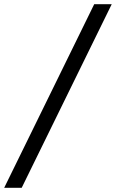

<svg xmlns="http://www.w3.org/2000/svg" viewBox="-127 -780 556 921"><path d="M-107 121 325 -760H409L-23 121Z"/></svg>

Font: Noto Serif ExtraBold
Style: Italic
Weight: 800
Italic angle: -12°
Designer: Monotype Design Team
Foundry: Monotype Imaging Inc.
Version: Version 2.013